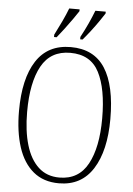

<svg xmlns="http://www.w3.org/2000/svg" viewBox="-62 -977 713 1032"><g transform="rotate(5 295.0 -460.5)"><path d="M295 10Q212 10 157 -35.5Q102 -81 75 -164Q48 -247 48 -359Q48 -533 110 -629Q172 -725 296 -725Q421 -725 481 -632Q541 -539 541 -358Q541 -187 478.5 -88.5Q416 10 295 10ZM295 -21Q399 -21 448 -111Q497 -201 497 -358Q497 -517 451.5 -605.5Q406 -694 296 -694Q190 -694 141 -605.5Q92 -517 92 -358Q92 -255 114.5 -179.5Q137 -104 182 -62.5Q227 -21 295 -21ZM342 -784Q363 -823 380 -860Q397 -897 410 -931H466V-921Q455 -904 436.5 -877Q418 -850 396 -821.5Q374 -793 355 -771H342ZM201 -784Q221 -823 238.5 -860Q256 -897 269 -931H325V-921Q314 -904 295 -877Q276 -850 254.5 -821.5Q233 -793 215 -771H201Z"/></g></svg>

Font: Noto Serif Myanmar Condensed ExtraLight
Style: Regular
Weight: 200
Width: 3
Designer: Ben Mitchell and the Monotype Design Team
Foundry: Monotype Imaging Inc.
Version: Version 2.106; ttfautohint (v1.8.4.7-5d5b)